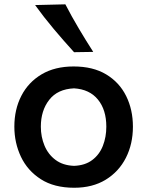

<svg xmlns="http://www.w3.org/2000/svg" viewBox="-20 -862 686 895"><path d="M325.7 13.2Q232.4 13.2 170.4 -26.6Q108.4 -66.4 77.6 -131.3Q46.9 -196.3 46.9 -271.5Q46.9 -352.1 79.6 -415.5Q112.3 -479 174.1 -515.6Q235.8 -552.2 323.2 -552.2Q413.6 -552.2 475.1 -515.1Q536.6 -478 568.1 -414.3Q599.6 -350.6 599.6 -271.5Q599.6 -190.9 566.9 -126.5Q534.2 -62 472.9 -24.4Q411.6 13.2 325.7 13.2ZM325.2 -88.9Q376.5 -90.8 409.9 -116Q443.4 -141.1 459.5 -182.1Q475.6 -223.1 475.6 -271.5Q475.6 -350.1 436.5 -397.9Q397.5 -445.8 325.2 -450.2Q248.5 -446.8 209.5 -396.7Q170.4 -346.7 170.4 -271.5Q170.4 -224.1 187.5 -183.1Q204.6 -142.1 239 -116.5Q273.4 -90.8 325.2 -88.9ZM325.2 -618.7Q276.4 -672.4 230.2 -727.3Q184.1 -782.2 143.6 -838.4L284.7 -841.8Q313.5 -786.1 346.2 -731Q378.9 -675.8 414.6 -620.1Z"/></svg>

Font: Pinar-DS1-FD SemiBold
Style: Regular
Weight: 600
Designer: Amin Abedi
Version: Version 3.000